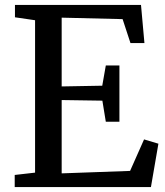

<svg xmlns="http://www.w3.org/2000/svg" viewBox="-20 -763 674 783"><path d="M123 -59V-680.5L41 -692.5V-743H555L569 -587.5H512L480 -685L231.5 -691V-410.5L397 -413.5L411.5 -496H467V-266.5H411.5L397.5 -352.5L231.5 -355V-56L510.5 -66L567.5 -194.5L626 -177L595.5 0H40V-49.5Z"/></svg>

Font: Merriweather Light 18pt
Style: Regular
Weight: 400
Version: Version 2.100